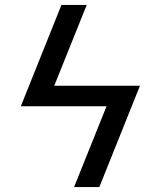

<svg xmlns="http://www.w3.org/2000/svg" viewBox="-20 -755 640 775"><path d="M381 0H279L410 -326H64L228 -735H330L199 -409H545Z"/></svg>

Font: Iosevka Medium Extended
Style: Italic
Weight: 500
Width: 7
Italic angle: -9°
Monospace: yes
Designer: Belleve Invis
Foundry: Belleve Invis
Version: Version 32.5.0; ttfautohint (v1.8.4)